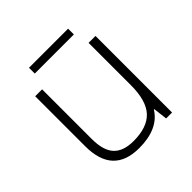

<svg xmlns="http://www.w3.org/2000/svg" viewBox="-176 -791 941 941"><g transform="rotate(-45 295.0 -320.5)"><path d="M130.9 -530.8V-187Q130.9 -106.9 164.6 -70.6Q198.2 -34.2 269 -34.2Q363.8 -34.2 408.4 -82Q453.1 -129.9 453.1 -237.8V-530.8H501V0H460L451.2 -73.2H448.2Q396.5 9.8 264.2 9.8Q83 9.8 83 -184.1V-530.8ZM160.2 -650.9H431.2V-610.8H160.2Z"/></g></svg>

Font: JBL Sans
Style: Light
Weight: 300
Version: Version 1.10